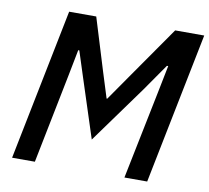

<svg xmlns="http://www.w3.org/2000/svg" viewBox="-78 -785 950 872"><g transform="rotate(10 397.5 -349.0)"><path d="M550 0 633 -408 658 -533H652L565 -408L374 -144L286 -415L248 -533H243L220 -415L137 0H32L172 -698H297L371 -457L408 -339H411L493 -457L661 -698H795L655 0Z"/></g></svg>

Font: IBM Plex Sans Medium
Style: Italic
Weight: 500
Italic angle: -11.31°
Designer: Mike Abbink, Paul van der Laan, Pieter van Rosmalen
Foundry: Bold Monday
Version: Version 3.201